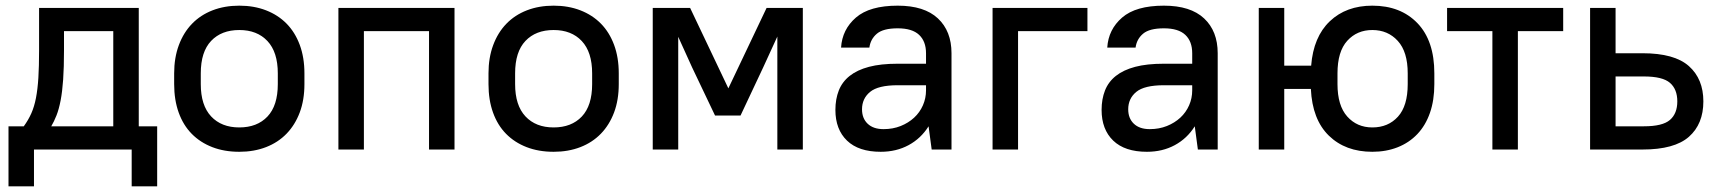

<svg xmlns="http://www.w3.org/2000/svg" viewBox="-20 -528 6060 678"><path d="M445 0H100V130H10V-82H64Q80 -104 90.5 -127.5Q101 -151 107 -182Q113 -213 115.5 -253.5Q118 -294 118 -350V-500H470V-82H535V130H445ZM206 -350Q206 -290 203 -247Q200 -204 194 -173Q188 -142 179.5 -120.5Q171 -99 161 -82H380V-418H206Z M825 8Q772 8 729.5 -8.5Q687 -25 657 -55.5Q627 -86 611 -130.5Q595 -175 595 -231V-269Q595 -324 611.5 -368.5Q628 -413 658 -444Q688 -475 730.5 -491.5Q773 -508 825 -508Q877 -508 919.5 -491.5Q962 -475 992 -444.5Q1022 -414 1038.5 -369.5Q1055 -325 1055 -269V-231Q1055 -175 1038.5 -131Q1022 -87 992 -56Q962 -25 919.5 -8.5Q877 8 825 8ZM825 -78Q888 -78 924.5 -116.5Q961 -155 961 -231V-269Q961 -344 924.5 -383Q888 -422 825 -422Q762 -422 725.5 -383.5Q689 -345 689 -269V-231Q689 -156 725.5 -117Q762 -78 825 -78Z M1495 -418H1265V0H1175V-500H1585V0H1495Z M1935 8Q1882 8 1839.5 -8.5Q1797 -25 1767 -55.5Q1737 -86 1721 -130.5Q1705 -175 1705 -231V-269Q1705 -324 1721.5 -368.5Q1738 -413 1768 -444Q1798 -475 1840.5 -491.5Q1883 -508 1935 -508Q1987 -508 2029.5 -491.5Q2072 -475 2102 -444.5Q2132 -414 2148.5 -369.5Q2165 -325 2165 -269V-231Q2165 -175 2148.5 -131Q2132 -87 2102 -56Q2072 -25 2029.5 -8.5Q1987 8 1935 8ZM1935 -78Q1998 -78 2034.5 -116.5Q2071 -155 2071 -231V-269Q2071 -344 2034.5 -383Q1998 -422 1935 -422Q1872 -422 1835.5 -383.5Q1799 -345 1799 -269V-231Q1799 -156 1835.5 -117Q1872 -78 1935 -78Z M2424 -290 2375 -398V0H2285V-500H2417L2552 -216L2687 -500H2815V0H2725V-399L2675 -290L2595 -120H2505Z M3090 8Q3012 8 2971 -31.5Q2930 -71 2930 -140Q2930 -178 2942 -208.5Q2954 -239 2980.5 -260Q3007 -281 3048.5 -292Q3090 -303 3150 -303H3250V-340Q3250 -382 3225.5 -405Q3201 -428 3150 -428Q3099 -428 3076.5 -409Q3054 -390 3050 -360H2950Q2954 -424 3002.5 -466Q3051 -508 3150 -508Q3244 -508 3292 -463Q3340 -418 3340 -340V0H3270L3259 -82Q3232 -39 3188.5 -15.5Q3145 8 3090 8ZM3100 -72Q3133 -72 3160.5 -83Q3188 -94 3208 -112.5Q3228 -131 3239 -156Q3250 -181 3250 -209V-227H3150Q3081 -227 3052.5 -203.5Q3024 -180 3024 -142Q3024 -110 3044 -91Q3064 -72 3100 -72Z M3485 -500H3820V-418H3575V0H3485Z M4030 8Q3952 8 3911 -31.5Q3870 -71 3870 -140Q3870 -178 3882 -208.5Q3894 -239 3920.5 -260Q3947 -281 3988.5 -292Q4030 -303 4090 -303H4190V-340Q4190 -382 4165.5 -405Q4141 -428 4090 -428Q4039 -428 4016.5 -409Q3994 -390 3990 -360H3890Q3894 -424 3942.5 -466Q3991 -508 4090 -508Q4184 -508 4232 -463Q4280 -418 4280 -340V0H4210L4199 -82Q4172 -39 4128.5 -15.5Q4085 8 4030 8ZM4040 -72Q4073 -72 4100.5 -83Q4128 -94 4148 -112.5Q4168 -131 4179 -156Q4190 -181 4190 -209V-227H4090Q4021 -227 3992.5 -203.5Q3964 -180 3964 -142Q3964 -110 3984 -91Q4004 -72 4040 -72Z M4826 8Q4731 8 4672.5 -49Q4614 -106 4609 -214H4515V0H4425V-500H4515V-296H4610Q4618 -398 4676 -453Q4734 -508 4826 -508Q4926 -508 4985.5 -446Q5045 -384 5045 -269V-231Q5045 -174 5029.5 -129.5Q5014 -85 4985 -54.5Q4956 -24 4915.5 -8Q4875 8 4826 8ZM4826 -78Q4882 -78 4916.5 -116Q4951 -154 4951 -231V-269Q4951 -345 4916 -383.5Q4881 -422 4826 -422Q4772 -422 4737.5 -384Q4703 -346 4703 -269V-231Q4703 -155 4737.5 -116.5Q4772 -78 4826 -78Z M5090 -500H5500V-418H5340V0H5250V-418H5090Z M5595 -500H5685V-340H5780Q5893 -340 5944 -294.5Q5995 -249 5995 -170Q5995 -90 5944 -45Q5893 0 5780 0H5595ZM5685 -258V-82H5785Q5851 -82 5877 -104.5Q5903 -127 5903 -170Q5903 -213 5877 -235.5Q5851 -258 5785 -258Z"/></svg>

Font: Retni Sans Medium
Style: Regular
Weight: 500
Designer: Vitaly Kuzmin
Foundry: ParaType Ltd.
Version: Version 1.00;March 2, 2019;FontCreator 11.5.0.2425 64-bit; t